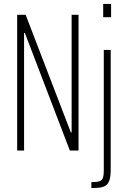

<svg xmlns="http://www.w3.org/2000/svg" viewBox="-20 -763 642 973"><path d="M67 0V-688H110L339 -92H343V-688H378V0H334L106 -596H102V0ZM503 -676V-743H543V-676ZM443 190V160Q472 160 485 155Q498 150 502 137.5Q506 125 506 103V-510H541V98Q541 130 535 149Q529 168 517 176.5Q505 185 486.5 187.5Q468 190 443 190Z"/></svg>

Font: Saira ExtraCondensed Thin
Style: Regular
Weight: 250
Width: 2
Designer: Hector Gatti with collaboration of the Omnibus-Type team
Foundry: Omnibus-Type
Version: Version 1.101